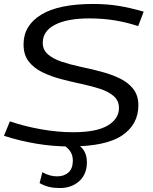

<svg xmlns="http://www.w3.org/2000/svg" viewBox="-23 -730 775 970"><path d="M703 -671 675 -598Q618 -617 557.5 -627Q497 -637 428 -637Q317 -637 255 -605Q193 -573 193 -514Q193 -478 219 -455.5Q245 -433 288 -418.5Q331 -404 382.5 -393Q434 -382 486 -368.5Q538 -355 581 -334.5Q624 -314 650 -281Q676 -248 676 -198Q676 -101 593.5 -45.5Q511 10 329 10Q244 10 158.5 -4.5Q73 -19 -3 -44L27 -117Q96 -93 181 -77.5Q266 -62 346 -62Q465 -62 521.5 -96Q578 -130 578 -184Q578 -221 552 -244Q526 -267 483 -281Q440 -295 388.5 -306Q337 -317 285.5 -330.5Q234 -344 191 -365Q148 -386 122 -419.5Q96 -453 96 -506Q96 -601 184.5 -655.5Q273 -710 448 -710Q516 -710 575 -700.5Q634 -691 703 -671ZM177 195 191 140Q228 161 265 161Q301 161 323 141Q345 121 345 81Q345 54 331.5 34Q318 14 288 -3H364Q416 25 416 90Q416 150 377.5 185Q339 220 279 220Q250 220 226 214.5Q202 209 177 195Z"/></svg>

Font: Georama Extended
Style: Italic
Weight: 400
Width: 7
Italic angle: -9°
Designer: Jean-Baptiste Levee
Foundry: Production Type
Version: Version 1.000